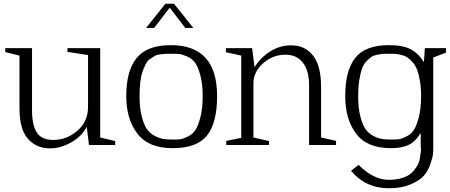

<svg xmlns="http://www.w3.org/2000/svg" viewBox="-20 -774 2402 1025"><path d="M450 -480 340 -497V-517H515V-40L595 -21V0H455L443 -97Q416 -45 359.5 -13.5Q303 18 247 18Q174 18 129 -33Q84 -84 84 -196V-477L8 -496V-517H151V-187Q151 -106 176.5 -66.5Q202 -27 265 -27Q336 -27 393 -76Q450 -125 450 -203Z M725 -261Q725 -198 736.5 -153Q748 -108 764.5 -84.5Q781 -61 807 -48Q833 -35 853 -32Q873 -29 901 -29Q926 -29 941 -30.5Q956 -32 982 -44.5Q1008 -57 1023 -79.5Q1038 -102 1050 -148.5Q1062 -195 1062 -261Q1062 -325 1050 -370Q1038 -415 1022.5 -437.5Q1007 -460 980 -472Q953 -484 936.5 -485.5Q920 -487 892 -487Q873 -487 864 -486.5Q855 -486 836 -484Q817 -482 807.5 -476Q798 -470 782.5 -460Q767 -450 758.5 -433Q750 -416 741.5 -393Q733 -370 729 -336.5Q725 -303 725 -261ZM892 -533Q1139 -533 1139 -261Q1139 -119 1085.5 -51Q1032 17 901 17Q773 17 713.5 -60.5Q654 -138 654 -261Q654 -396 709.5 -464.5Q765 -533 892 -533ZM909 -754 1012 -625H969L886 -733L803 -625H760L863 -754Z M1694 -40 1774 -22V0H1630V-319Q1630 -397 1597 -439.5Q1564 -482 1504 -482Q1436 -482 1384.5 -436Q1333 -390 1333 -330V-40L1416 -21V0H1188V-22L1268 -38V-477Q1260 -479 1230.5 -485.5Q1201 -492 1186 -495V-517H1326L1339 -415Q1370 -466 1422 -499Q1474 -532 1534 -532Q1609 -532 1651.5 -477Q1694 -422 1694 -312Z M2248 -517H2361V-493L2293 -467V11Q2293 31 2291.5 48Q2290 65 2277.5 102Q2265 139 2242.5 164.5Q2220 190 2171.5 210.5Q2123 231 2056 231Q1932 231 1854 138L1894 106Q1913 126 1941 146Q1999 186 2056 186Q2097 186 2129 175.5Q2161 165 2178 148.5Q2195 132 2207 111.5Q2219 91 2221.5 71.5Q2224 52 2226.5 36Q2229 20 2226 11V-64Q2197 -17 2160.5 0Q2124 17 2067 17Q1939 17 1881 -60.5Q1823 -138 1823 -261Q1823 -397 1876.5 -465Q1930 -533 2057 -533Q2132 -533 2173.5 -510.5Q2215 -488 2243 -442ZM2361 -493 2362 -494ZM1892 -261Q1892 -198 1903.5 -153Q1915 -108 1931.5 -84.5Q1948 -61 1974 -48Q2000 -35 2020 -32Q2040 -29 2067 -29Q2092 -29 2107 -30.5Q2122 -32 2148 -44.5Q2174 -57 2189 -79.5Q2204 -102 2216 -148.5Q2228 -195 2228 -261Q2228 -307 2221.5 -343.5Q2215 -380 2206 -403.5Q2197 -427 2181.5 -443.5Q2166 -460 2153 -468.5Q2140 -477 2120 -481.5Q2100 -486 2088.5 -486.5Q2077 -487 2057 -487Q2036 -487 2026 -486.5Q2016 -486 1995 -482Q1974 -478 1962.5 -470Q1951 -462 1935.5 -446Q1920 -430 1912 -406.5Q1904 -383 1898 -346Q1892 -309 1892 -261Z"/></svg>

Font: Afta serif
Style: Regular
Weight: 400
Designer: parq.ink
Foundry: Oriol Esparraguera Font
Version: Version 1.000